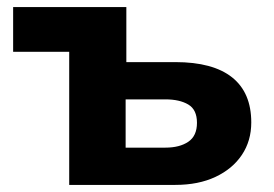

<svg xmlns="http://www.w3.org/2000/svg" viewBox="-20 -521 773 541"><path d="M175 0V-375H17V-501H336V-346H474Q580 -346 634 -303Q688 -260 688 -176Q688 -124 661.5 -84.5Q635 -45 587 -22.5Q539 0 474 0ZM334 -105H446Q486 -105 510.5 -121.5Q535 -138 535 -175Q535 -212 510.5 -226.5Q486 -241 446 -241H334Z"/></svg>

Font: Nunito Sans 8pt ExtraBold
Style: Regular
Weight: 800
Version: Version 3.101;gftools[0.9.27]